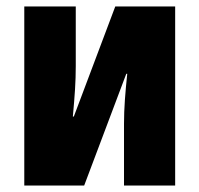

<svg xmlns="http://www.w3.org/2000/svg" viewBox="-20 -573 615 593"><path d="M55 0H240L370 -345H373C367 -288 363 -239 363 -191V0H521V-553H336L208 -213H205C211 -279 214 -320 214 -369V-553H55Z"/></svg>

Font: Noto Sans Condensed Black
Style: Regular
Weight: 900
Width: 3
Designer: Monotype Design Team
Foundry: Monotype Imaging Inc.
Version: Version 2.013